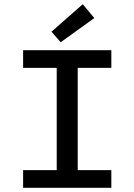

<svg xmlns="http://www.w3.org/2000/svg" viewBox="-20 -894 640 914"><path d="M90 0V-84H250V-571H90V-655H510V-571H350V-84H510V0ZM269 -693 225 -743 374 -874 429 -808Z"/></svg>

Font: SauceCodePro Nerd Font Mono
Style: Regular
Weight: 500
Monospace: yes
Designer: Paul D. Hunt, Teo Tuominen
Foundry: Adobe Systems Incorporated
Version: Version 2.030;PS 1.000;hotconv 16.6.51;makeotf.lib2.5.65220;